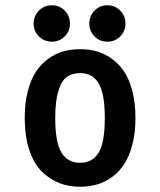

<svg xmlns="http://www.w3.org/2000/svg" viewBox="-20 -699 610 730"><path d="M226 -560.5Q206 -540.5 177 -540.5Q148 -540.5 128 -560.5Q108 -580.5 108 -609.5Q108 -638.5 128 -658.8Q148 -679 177 -679Q206 -679 226 -658.8Q246 -638.5 246 -609.5Q246 -580.5 226 -560.5ZM388 -540.5Q359.5 -540.5 339.5 -560.5Q319.5 -580.5 319.5 -609.5Q319.5 -638.5 339.5 -658.8Q359.5 -679 388 -679Q417 -679 437 -658.8Q457 -638.5 457 -609.5Q457 -580.5 437 -560.5Q417 -540.5 388 -540.5ZM284.5 11Q241.5 11 205 -3.2Q168.5 -17.5 138.5 -47.2Q108.5 -77 91.2 -129Q74 -181 74 -251Q74 -307 85.5 -351.8Q97 -396.5 116.5 -426Q136 -455.5 163 -475.2Q190 -495 220.2 -503.5Q250.5 -512 284.5 -512Q318.5 -512 348.5 -503.5Q378.5 -495 405.8 -475.2Q433 -455.5 452.5 -426Q472 -396.5 483.5 -351.8Q495 -307 495 -251Q495 -195 483.5 -150Q472 -105 452.5 -75.2Q433 -45.5 405.8 -25.8Q378.5 -6 348.5 2.5Q318.5 11 284.5 11ZM378.5 -251Q378.5 -299.5 372 -333Q365.5 -366.5 352.8 -385.5Q340 -404.5 323.5 -412.8Q307 -421 284.5 -421Q254 -421 234 -406.5Q214 -392 202 -353.5Q190 -315 190 -251Q190 -156.5 214 -118.2Q238 -80 284.5 -80Q331 -80 354.8 -118.2Q378.5 -156.5 378.5 -251Z"/></svg>

Font: League Mono Narrow Medium
Style: Regular
Weight: 500
Width: 3
Designer: Tyler Finck
Foundry: The League of Moveable Type / Tyler Finck
Version: Version 2.210